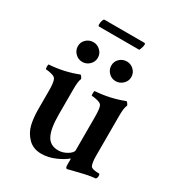

<svg xmlns="http://www.w3.org/2000/svg" viewBox="-176 -838 879 956"><g transform="rotate(30 263.0 -360.5)"><path d="M131.8 -695.3Q131.8 -707 135.3 -718.3Q138.7 -729.5 143.6 -729.5H373Q378.9 -729.5 378.9 -721.7Q378.9 -711.9 374 -699.7Q369.1 -687.5 369.1 -686.5H135.7Q131.8 -689.5 131.8 -695.3ZM304.2 -589.4Q321.3 -605.5 344.7 -605.5Q368.2 -605.5 385.3 -588.9Q402.3 -572.3 402.3 -548.8Q402.3 -525.4 384.8 -508.8Q367.2 -492.2 343.8 -492.2Q320.3 -492.2 303.7 -509.3Q287.1 -526.4 287.1 -549.8Q287.1 -573.2 304.2 -589.4ZM111.8 -589.4Q128.9 -605.5 152.3 -605.5Q175.8 -605.5 192.9 -588.9Q210 -572.3 210 -548.8Q210 -525.4 192.9 -508.8Q175.8 -492.2 152.3 -492.2Q128.9 -492.2 111.8 -509.3Q94.7 -526.4 94.7 -549.8Q94.7 -573.2 111.8 -589.4ZM344.7 -284.2Q344.7 -335.9 336.9 -350.6Q331.1 -360.4 311.5 -365.2Q292 -370.1 278.3 -370.1Q276.4 -371.1 276.4 -383.8Q276.4 -396.5 279.3 -397.5Q365.2 -403.3 441.4 -433.6Q445.3 -432.6 450.2 -425.3Q455.1 -418 455.1 -415Q446.3 -397.5 446.3 -353.5V-299.8V-121.1Q446.3 -85 454.1 -66.4Q460.9 -52.7 504.9 -52.7Q507.8 -49.8 507.8 -41Q507.8 -28.3 501 -23.4Q476.6 -21.5 441.4 -13.7Q406.2 -5.9 380.9 1Q355.5 7.8 353.5 7.8Q344.7 7.8 344.7 -11.7V-43Q343.8 -46.9 342.8 -46.9Q322.3 -28.3 282.7 -11.2Q243.2 5.9 204.1 5.9Q157.2 5.9 128.4 -23.4Q99.6 -52.7 90.3 -91.3Q81.1 -129.9 81.1 -178.7V-284.2Q81.1 -334 72.3 -350.6Q66.4 -360.4 46.9 -365.2Q27.3 -370.1 14.6 -370.1Q12.7 -372.1 12.2 -383.8Q11.7 -395.5 14.6 -397.5Q100.6 -403.3 176.8 -433.6Q180.7 -432.6 185.5 -425.3Q190.4 -418 190.4 -415Q182.6 -399.4 182.6 -353.5V-300.8V-207Q182.6 -127 202.1 -88.9Q221.7 -50.8 268.6 -50.8Q294.9 -50.8 319.8 -65.9Q344.7 -81.1 344.7 -95.7Z"/></g></svg>

Font: Crimson
Style: Semibold
Weight: 600
Version: Version 0.8